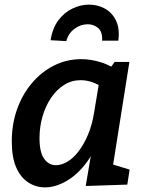

<svg xmlns="http://www.w3.org/2000/svg" viewBox="-20 -800 629 831"><path d="M175 11Q136 11 103 -10Q70 -31 50.5 -74.5Q31 -118 31 -188Q31 -262 53.5 -326Q76 -390 117 -439Q158 -488 213 -516Q268 -544 332 -544Q373 -544 416.5 -530.5Q460 -517 504 -486L451 -496L476 -532H540L460 -27L419 -103L541 -66L531 -1L351 5L382 -178L416 -239Q398 -156 357.5 -100.5Q317 -45 268.5 -17Q220 11 175 11ZM222 -85Q245 -85 270.5 -99.5Q296 -114 319 -143.5Q342 -173 360.5 -216Q379 -259 388 -317L411 -456L430 -417Q404 -436 379 -444.5Q354 -453 329 -453Q290 -453 257.5 -432.5Q225 -412 201 -376.5Q177 -341 164 -296Q151 -251 151 -202Q151 -141 171 -113Q191 -85 222 -85ZM365 -780Q403 -780 434.5 -762.5Q466 -745 482.5 -710Q499 -675 492 -624H422Q424 -662 405 -678.5Q386 -695 360 -695Q329 -695 302.5 -675.5Q276 -656 267 -622L199 -626Q207 -678 232.5 -712Q258 -746 293.5 -763Q329 -780 365 -780Z"/></svg>

Font: Bitter Thin SemiBold
Style: Italic
Weight: 600
Italic angle: -9°
Version: Version 2.002